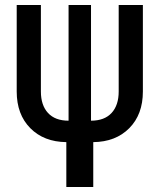

<svg xmlns="http://www.w3.org/2000/svg" viewBox="-20 -570 640 770"><path d="M246 180V0Q156 -1 101.5 -56Q47 -111 47 -203V-550H144V-203Q144 -148 172.5 -117Q201 -86 255 -86V-550H345V-86Q399 -86 427.5 -117Q456 -148 456 -203V-550H553V-203Q553 -111 498.5 -56Q444 -1 354 0V180Z"/></svg>

Font: JetBrains Mono SemiBold
Style: Regular
Weight: 472
Monospace: yes
Designer: Philipp Nurullin, Konstantin Bulenkov
Foundry: JetBrains
Version: Version 2.305; ttfautohint (v1.8.4.7-5d5b)